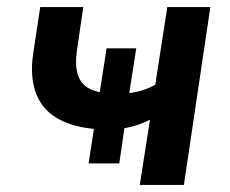

<svg xmlns="http://www.w3.org/2000/svg" viewBox="-20 -524 653 544"><path d="M376 0 405 -185Q380 -172 354.5 -165.5Q329 -159 305 -157L335 -178L318 -61H231L249 -178L276 -157Q200 -159 151 -184Q102 -209 83 -257Q64 -305 74 -372L94 -504H216L198 -381Q192 -339 200.5 -312.5Q209 -286 232 -273.5Q255 -261 293 -259L260 -246L282 -387H366L344 -246L323 -259Q348 -259 372.5 -265Q397 -271 420 -284L454 -504H576L501 0Z"/></svg>

Font: Nunitoga
Style: Bold Italic
Weight: 700
Italic angle: -9°
Designer: Vernon Adams
Foundry: Vernon Adams
Version: Version 1.0